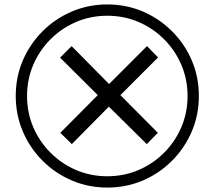

<svg xmlns="http://www.w3.org/2000/svg" viewBox="-20 -782 968 866"><path d="M304 -132 252 -183 421 -353 251 -522 303 -574 472 -403 643 -574 693 -523 523 -353 692 -183 642 -132 471 -301ZM464 64Q379 64 304 32Q229 0 172 -57Q115 -114 83 -189Q51 -264 51 -349Q51 -435 83 -509.5Q115 -584 172 -641Q229 -698 304 -730Q379 -762 464 -762Q550 -762 624.5 -730Q699 -698 756 -641Q813 -584 845 -509.5Q877 -435 877 -349Q877 -264 845 -189Q813 -114 756 -57Q699 0 624.5 32Q550 64 464 64ZM464 13Q539 13 604.5 -15Q670 -43 720 -93Q770 -143 798 -208.5Q826 -274 826 -349Q826 -424 798 -489.5Q770 -555 720 -605Q670 -655 604.5 -683Q539 -711 464 -711Q389 -711 323.5 -683Q258 -655 208 -605Q158 -555 130 -489.5Q102 -424 102 -349Q102 -274 130 -208.5Q158 -143 208 -93Q258 -43 323.5 -15Q389 13 464 13Z"/></svg>

Font: hexguzrati15
Style: Regular
Weight: 400
Designer: Jelle Bosma - Monotype Design Team
Foundry: Monotype Imaging Inc.
Version: Version 2.006